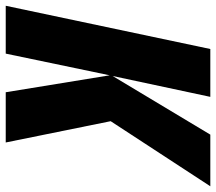

<svg xmlns="http://www.w3.org/2000/svg" viewBox="-67 -692 754 670"><g transform="rotate(90 310.0 -357.0)"><path d="M-4.9 0 146 -713.9H313L240.2 -373L444.8 -713.9H625L397.9 -366.2L472.2 0H296.9L237.8 -362.8L162.1 0Z"/></g></svg>

Font: Open Sans Condensed ExtraBold
Style: Italic
Weight: 800
Width: 3
Italic angle: -12°
Designer: Monotype Design Team
Foundry: Monotype Imaging Inc.
Version: Version 3.003; ttfautohint (v1.8.4)